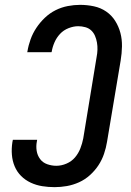

<svg xmlns="http://www.w3.org/2000/svg" viewBox="-20 -763 540 791"><path d="M205 8Q179 8 154 4Q129 0 106.5 -10.5Q84 -21 67 -38Q50 -55 40.5 -77.5Q31 -100 29 -125.5Q27 -151 31 -177L33 -187H133L132 -181Q128 -161 131 -142Q134 -123 145 -108Q156 -93 174.5 -86.5Q193 -80 212 -80Q233 -80 254 -89Q275 -98 289 -114.5Q303 -131 311 -151.5Q319 -172 323 -193L378 -528Q381 -543 381.5 -558Q382 -573 379.5 -587.5Q377 -602 371.5 -615Q366 -628 356 -637.5Q346 -647 331.5 -651Q317 -655 302 -655Q283 -655 262.5 -647Q242 -639 227.5 -623.5Q213 -608 204.5 -588.5Q196 -569 193 -550L192 -548H92L93 -551Q97 -576 106 -601Q115 -626 130 -648.5Q145 -671 165 -690Q185 -709 209 -721Q233 -733 259 -738Q285 -743 310 -743Q339 -743 367 -737Q395 -731 417.5 -715.5Q440 -700 454.5 -677Q469 -654 476 -627.5Q483 -601 482.5 -572Q482 -543 477 -513L421 -179Q417 -154 408.5 -129Q400 -104 385.5 -82Q371 -60 350.5 -41.5Q330 -23 305.5 -12Q281 -1 255.5 3.5Q230 8 205 8Z"/></svg>

Font: Iosevka Term Curly Semibold
Style: Italic
Weight: 600
Italic angle: -9°
Designer: Belleve Invis
Foundry: Belleve Invis
Version: Version 32.3.0